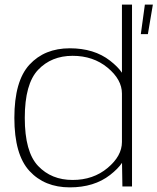

<svg xmlns="http://www.w3.org/2000/svg" viewBox="-20 -805 680 829"><path d="M588 -657.5H618.5L640 -785H605.5ZM508.5 0H550V-785H506.5V-121ZM281.5 4Q386.5 4 455.2 -49.5Q524 -103 524 -152L506.5 -192Q506.5 -131.5 444.5 -79.8Q382.5 -28 293.5 -28Q202 -28 144.5 -88.5Q87 -149 87 -296Q87 -443 144.5 -503.5Q202 -564 293.5 -564Q382.5 -564 444.5 -512.8Q506.5 -461.5 506.5 -401L524 -440.5Q524 -489.5 455.2 -543Q386.5 -596.5 281.5 -596.5Q172.5 -596.5 107.2 -525.8Q42 -455 42 -296Q42 -137.5 107.2 -66.8Q172.5 4 281.5 4Z"/></svg>

Font: Anybody SemiExpanded ExtraLight
Style: Regular
Weight: 250
Width: 6
Version: Version 1.113;gftools[0.9.25]